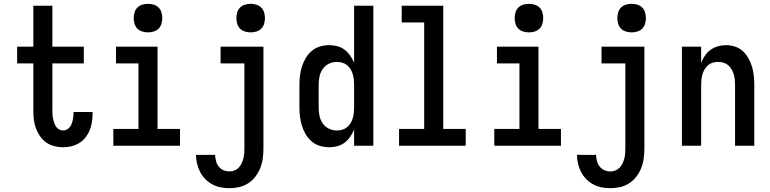

<svg xmlns="http://www.w3.org/2000/svg" viewBox="-20 -765 4040 1008"><path d="M311 8Q287 8 264 2Q241 -4 222 -17.5Q203 -31 189.5 -51Q176 -71 168 -93Q160 -115 157.5 -138.5Q155 -162 155 -186V-432H70V-520H155V-735H255V-520H420V-432H255V-186Q255 -175 255.5 -163.5Q256 -152 258.5 -141.5Q261 -131 264.5 -120.5Q268 -110 274 -100.5Q280 -91 290 -85.5Q300 -80 311 -80Q326 -80 338 -89.5Q350 -99 355.5 -113Q361 -127 363.5 -142Q366 -157 366 -172V-177H466V-167Q466 -145 462.5 -123Q459 -101 450.5 -80.5Q442 -60 428 -42.5Q414 -25 395 -13.5Q376 -2 354.5 3Q333 8 311 8Z M575 0V-88H707V-432H589V-520H807V-88H925V0ZM757 -595Q742 -595 727 -599.5Q712 -604 701.5 -614.5Q691 -625 686.5 -640Q682 -655 682 -670Q682 -685 686.5 -700Q691 -715 701.5 -725.5Q712 -736 727 -740.5Q742 -745 757 -745Q772 -745 787 -740.5Q802 -736 812.5 -725.5Q823 -715 827.5 -700Q832 -685 832 -670Q832 -655 827.5 -640Q823 -625 812.5 -614.5Q802 -604 787 -599.5Q772 -595 757 -595Z M1185 223Q1161 223 1138 218.5Q1115 214 1094.5 203Q1074 192 1057.5 175Q1041 158 1030.5 137.5Q1020 117 1014.5 94Q1009 71 1009 48H1109Q1110 64 1114 80Q1118 96 1128 109Q1138 122 1153 128.5Q1168 135 1185 135Q1198 135 1211 130Q1224 125 1233 115.5Q1242 106 1248 93.5Q1254 81 1257.5 68Q1261 55 1262 41.5Q1263 28 1263 15V-432H1138V-520H1363V15Q1363 41 1359.5 67Q1356 93 1346.5 117Q1337 141 1321 162Q1305 183 1283.5 197Q1262 211 1236.5 217Q1211 223 1185 223ZM1296 -595Q1281 -595 1266 -599.5Q1251 -604 1240.5 -614.5Q1230 -625 1225.5 -640Q1221 -655 1221 -670Q1221 -685 1225.5 -700Q1230 -715 1240.5 -725.5Q1251 -736 1266 -740.5Q1281 -745 1296 -745Q1311 -745 1326 -740.5Q1341 -736 1351.5 -725.5Q1362 -715 1366.5 -700Q1371 -685 1371 -670Q1371 -655 1366.5 -640Q1362 -625 1351.5 -614.5Q1341 -604 1326 -599.5Q1311 -595 1296 -595Z M1708 8Q1684 8 1660 1Q1636 -6 1617 -22Q1598 -38 1585.5 -59Q1573 -80 1565.5 -103.5Q1558 -127 1555 -151.5Q1552 -176 1552 -200V-320Q1552 -344 1555 -368.5Q1558 -393 1565.5 -416.5Q1573 -440 1585.5 -461Q1598 -482 1617 -498Q1636 -514 1660 -521Q1684 -528 1708 -528Q1730 -528 1751 -522.5Q1772 -517 1789 -504Q1806 -491 1818.5 -473Q1831 -455 1839 -435V-735H1940V0H1839V-85Q1831 -65 1818.5 -47Q1806 -29 1789 -16Q1772 -3 1751 2.5Q1730 8 1708 8ZM1749 -80Q1763 -80 1777 -84Q1791 -88 1802 -97Q1813 -106 1820.5 -118.5Q1828 -131 1832 -144.5Q1836 -158 1837.5 -172Q1839 -186 1839 -200V-320Q1839 -334 1837.5 -348Q1836 -362 1832 -375.5Q1828 -389 1820.5 -401.5Q1813 -414 1802 -423Q1791 -432 1777 -436Q1763 -440 1749 -440Q1727 -440 1707 -430.5Q1687 -421 1674.5 -403Q1662 -385 1657.5 -363.5Q1653 -342 1653 -320V-200Q1653 -178 1657.5 -156.5Q1662 -135 1674.5 -117Q1687 -99 1707 -89.5Q1727 -80 1749 -80Z M2075 0V-88H2207V-647H2089V-735H2307V-88H2425V0Z M2575 0V-88H2707V-432H2589V-520H2807V-88H2925V0ZM2757 -595Q2742 -595 2727 -599.5Q2712 -604 2701.5 -614.5Q2691 -625 2686.5 -640Q2682 -655 2682 -670Q2682 -685 2686.5 -700Q2691 -715 2701.5 -725.5Q2712 -736 2727 -740.5Q2742 -745 2757 -745Q2772 -745 2787 -740.5Q2802 -736 2812.5 -725.5Q2823 -715 2827.5 -700Q2832 -685 2832 -670Q2832 -655 2827.5 -640Q2823 -625 2812.5 -614.5Q2802 -604 2787 -599.5Q2772 -595 2757 -595Z M3185 223Q3161 223 3138 218.5Q3115 214 3094.5 203Q3074 192 3057.5 175Q3041 158 3030.5 137.5Q3020 117 3014.5 94Q3009 71 3009 48H3109Q3110 64 3114 80Q3118 96 3128 109Q3138 122 3153 128.5Q3168 135 3185 135Q3198 135 3211 130Q3224 125 3233 115.5Q3242 106 3248 93.5Q3254 81 3257.5 68Q3261 55 3262 41.5Q3263 28 3263 15V-432H3138V-520H3363V15Q3363 41 3359.5 67Q3356 93 3346.5 117Q3337 141 3321 162Q3305 183 3283.5 197Q3262 211 3236.5 217Q3211 223 3185 223ZM3296 -595Q3281 -595 3266 -599.5Q3251 -604 3240.5 -614.5Q3230 -625 3225.5 -640Q3221 -655 3221 -670Q3221 -685 3225.5 -700Q3230 -715 3240.5 -725.5Q3251 -736 3266 -740.5Q3281 -745 3296 -745Q3311 -745 3326 -740.5Q3341 -736 3351.5 -725.5Q3362 -715 3366.5 -700Q3371 -685 3371 -670Q3371 -655 3366.5 -640Q3362 -625 3351.5 -614.5Q3341 -604 3326 -599.5Q3311 -595 3296 -595Z M3560 0V-520H3661V-435Q3669 -455 3681 -473Q3693 -491 3710.5 -503.5Q3728 -516 3749 -522Q3770 -528 3791 -528Q3815 -528 3838.5 -520.5Q3862 -513 3879.5 -497Q3897 -481 3909 -459.5Q3921 -438 3928 -415Q3935 -392 3937.5 -368Q3940 -344 3940 -320V0H3839V-320Q3839 -334 3837.5 -348Q3836 -362 3832 -375.5Q3828 -389 3820.5 -401.5Q3813 -414 3802.5 -423Q3792 -432 3778 -436Q3764 -440 3750 -440Q3736 -440 3722 -436Q3708 -432 3697.5 -423Q3687 -414 3679.5 -401.5Q3672 -389 3668 -375.5Q3664 -362 3662.5 -348Q3661 -334 3661 -320V0Z"/></svg>

Font: Iosevka SS18 Semibold
Style: Regular
Weight: 600
Monospace: yes
Designer: Belleve Invis
Foundry: Belleve Invis
Version: Version 25.1.1; ttfautohint (v1.8.4)